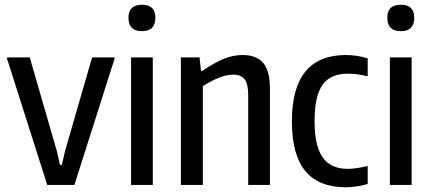

<svg xmlns="http://www.w3.org/2000/svg" viewBox="-20 -783 1823 813"><path d="M10 -534V-540H106L221 -142L234 -85H242L255 -142L370 -540H465V-534L295 0H180Z M581 -651Q524 -651 524 -708Q524 -763 581 -763Q638 -763 638 -708Q638 -651 581 -651ZM535 -540H627V0H535Z M746 -540H825L831 -482H835Q889 -518 928 -534Q967 -550 1007 -550Q1067 -550 1095 -516Q1123 -482 1123 -408V0H1031V-381Q1031 -428 1015.5 -447.5Q1000 -467 969 -467Q940 -467 907 -454Q874 -441 839 -418V0H746Z M1445 10Q1330 10 1273 -58.5Q1216 -127 1216 -270Q1216 -550 1445 -550Q1465 -550 1487.5 -547Q1510 -544 1537 -536V-460Q1513 -466 1492.5 -468.5Q1472 -471 1452 -471Q1379 -471 1345.5 -423.5Q1312 -376 1312 -270Q1312 -166 1346 -117Q1380 -68 1452 -68Q1486 -68 1537 -80V-4Q1517 2 1492.5 6Q1468 10 1445 10Z M1677 -651Q1620 -651 1620 -708Q1620 -763 1677 -763Q1734 -763 1734 -708Q1734 -651 1677 -651ZM1631 -540H1723V0H1631Z"/></svg>

Font: Encode Sans Compressed
Style: Medium
Weight: 500
Designer: Pablo Impallari, Andres Torresi
Foundry: Pablo Impallari, Andres Torresi
Version: Version 1.000; ttfautohint (v1.00) -l 8 -r 50 -G 200 -x 14 -